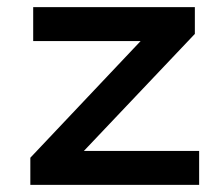

<svg xmlns="http://www.w3.org/2000/svg" viewBox="-20 -518 629 538"><path d="M65 0V-76L410 -441L416 -403H73V-498H526V-423L178 -56L173 -95H538V0Z"/></svg>

Font: Nunito Sans 7pt SemiExpanded SemiBold
Style: Regular
Weight: 600
Width: 6
Designer: Vernon Adams
Foundry: Vernon Adams
Version: Version 3.101;gftools[0.9.27]